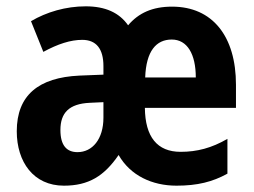

<svg xmlns="http://www.w3.org/2000/svg" viewBox="-20 -577 802 607"><path d="M524 -556C462 -556 418 -536 385 -497C357 -537 313 -557 251 -557C188 -557 127 -539 78 -510L117 -413C163 -438 203 -451 240 -451C284 -451 307 -423 307 -368V-341L231 -338C102 -332 33 -276 33 -162C33 -65 86 10 182 10C260 10 309 -20 355 -87C392 -22 461 10 538 10C604 10 652 -2 699 -28V-138C649 -109 603 -97 551 -97C477 -97 439 -144 438 -236H726V-309C726 -462 652 -556 524 -556ZM523 -452C572 -452 599 -406 599 -332H439C442 -416 474 -452 523 -452ZM264 -252 307 -254V-205C307 -137 272 -96 225 -96C191 -96 171 -117 171 -166C171 -220 198 -249 264 -252Z"/></svg>

Font: Noto Sans Armenian Condensed
Style: Bold
Weight: 700
Width: 3
Designer: Monotype Design Team
Foundry: Monotype Imaging Inc.
Version: Version 2.008